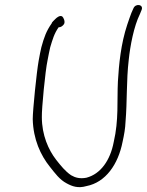

<svg xmlns="http://www.w3.org/2000/svg" viewBox="-20 -731 597 780"><path d="M148 -539C144 -523 141 -505 137 -484C129 -440 113 -284 113 -247C115 -165 145 -100 183 -53C203 -28 222 -1 251 14C273 26 297 35 331 25C409 10 460 -63 478 -155C484 -182 489 -209 490 -237C497 -319 493 -403 503 -488C509 -546 524 -624 548 -673L555 -690C565 -713 531 -719 522 -697L514 -679C509 -667 504 -651 497 -631C471 -553 463 -469 459 -400C455 -321 463 -244 442 -154C428 -80 389 -24 331 -9C305 -4 286 -9 269 -19C245 -35 227 -58 208 -82C177 -122 150 -182 150 -255C149 -288 164 -444 173 -485C177 -505 180 -523 184 -539C194 -572 200 -594 218 -620C228 -620 235 -626 240 -633C246 -643 238 -660 233 -664C224 -670 212 -661 205 -654C201 -649 191 -642 190 -636C168 -605 159 -579 148 -539Z"/></svg>

Font: Stray Cat
Style: CnObl
Weight: 400
Version: Version 1.0